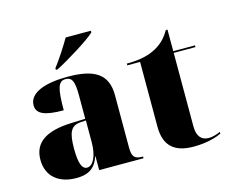

<svg xmlns="http://www.w3.org/2000/svg" viewBox="-107 -916 1283 1075"><g transform="rotate(-15 535.0 -378.0)"><path d="M255 -615V-605H265C335 -641 465 -721 501 -756V-766H355C329 -721 285 -653 255 -615ZM210 10C268 10 318 -6 342 -80H344V0H601V-10H597C552 -10 538 -26 538 -80V-383C538 -507 461 -551 308 -551C185 -551 83 -521 83 -445C83 -394 133 -375 239 -375C239 -501 251 -541 293 -541C331 -541 343 -515 343 -434V-298L262 -295C114 -290 41 -240 41 -141C41 -43 110 10 210 10ZM283 -31C253 -31 239 -69 239 -152C239 -246 256 -282 312 -286L344 -288V-161C344 -88 320 -31 283 -31Z M890 10C973 10 1028 -10 1052 -22V-32C1027 -21 1004 -15 984 -15C942 -15 917 -42 917 -100V-526H1043V-536H917V-661H907C883 -617 849 -585 803 -564C762 -545 710 -536 648 -536V-526H722V-150C722 -32 787 10 890 10Z"/></g></svg>

Font: Noto Serif Display Black
Style: Regular
Weight: 900
Designer: Monotype Design Team
Foundry: Monotype Imaging Inc.
Version: Version 2.009